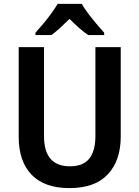

<svg xmlns="http://www.w3.org/2000/svg" viewBox="-20 -956 716 986"><path d="M600 -254Q600 -132 534 -61Q468 10 336 10Q209 10 142.5 -58.5Q76 -127 76 -253V-714H206V-257Q206 -102 339 -102Q407 -102 438.5 -141.5Q470 -181 470 -258V-714H600ZM400 -936Q413 -913 433 -886.5Q453 -860 475 -834Q497 -808 515 -788V-776H433Q409 -792 385.5 -813Q362 -834 337 -859Q312 -834 289 -813Q266 -792 244 -776H162V-788Q180 -808 202 -834Q224 -860 243.5 -887Q263 -914 276 -936Z"/></svg>

Font: Noto Sans Bengali SemiCondensed SemiBold
Style: Regular
Weight: 600
Width: 4
Designer: Joana Ranito - Universal Thirst; Jelle Bosma - Monotype Design Team
Foundry: Universal Thirst ehf.
Version: Version 3.000; ttfautohint (v1.8.4.7-5d5b)